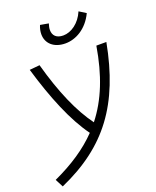

<svg xmlns="http://www.w3.org/2000/svg" viewBox="-203 -858 965 1189"><g transform="rotate(-20 279.5 -263.0)"><path d="M0 230.5C323.7 87.9 486.8 -132.3 559.6 -517.6H493.7C462.9 -332.5 406.7 -190.4 316.9 -76.7C240.2 -180.7 175.3 -328.6 121.6 -523.9L54.7 -517.6C115.2 -312.5 185.5 -140.6 271 -23.9C193.8 56.2 95.7 121.1 -27.3 177.7ZM319.8 -595.7C386.7 -595.7 463.4 -635.7 506.8 -727.1L462.4 -754.9C433.1 -685.5 375.5 -646.5 323.7 -646.5C278.3 -646.5 256.3 -670.4 256.3 -706.5C256.3 -718.8 259.3 -732.4 264.2 -747.6L209.5 -757.3C201.2 -737.3 197.3 -717.8 197.3 -699.7C197.3 -639.2 243.7 -595.7 319.8 -595.7Z"/></g></svg>

Font: Cascadia Mono PL Light
Style: Italic
Weight: 300
Italic angle: -10°
Monospace: yes
Designer: Aaron Bell
Foundry: Saja Typeworks
Version: Version 2404.023